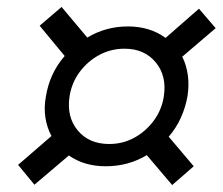

<svg xmlns="http://www.w3.org/2000/svg" viewBox="-20 -650 640 552"><path d="M475 -118 402 -204Q349 -172 284 -172Q222 -172 178 -203L79 -119L32 -176L128 -259Q115 -283 110.5 -312Q106 -341 112 -373Q123 -440 166 -489L94 -576L157 -630L231 -542Q284 -574 348 -574Q411 -574 456 -541L552 -625L600 -569L504 -487Q516 -463 520 -434Q524 -405 519 -373Q513 -340 499.5 -310.5Q486 -281 465 -257L537 -172ZM294 -236Q333 -236 366 -254Q399 -272 422 -303Q445 -334 451 -373Q460 -432 427.5 -471Q395 -510 338 -510Q299 -510 265.5 -492Q232 -474 209 -443Q186 -412 180 -373Q171 -314 203.5 -275Q236 -236 294 -236Z"/></svg>

Font: JetBrains Mono NL Light
Style: Italic
Weight: 300
Italic angle: -9°
Designer: Philipp Nurullin, Konstantin Bulenkov
Foundry: JetBrains
Version: Version 2.304; ttfautohint (v1.8.4.7-5d5b)